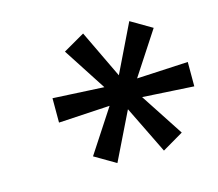

<svg xmlns="http://www.w3.org/2000/svg" viewBox="-63 -793 578 510"><g transform="rotate(-15 226.0 -538.0)"><path d="M202 -360 144 -394 227 -521 234 -513 80 -504V-571L234 -563L227 -554L144 -682L203 -716L269 -578H263L330 -716L388 -682L305 -555L298 -563L452 -571V-504L298 -513L305 -521L388 -394L330 -360L263 -497H269Z"/></g></svg>

Font: Nunito Sans 10pt Condensed Medium
Style: Italic
Weight: 500
Width: 3
Italic angle: -9°
Designer: Vernon Adams
Foundry: Vernon Adams
Version: Version 3.101;gftools[0.9.27]